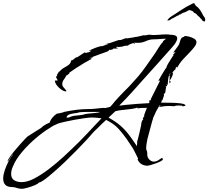

<svg xmlns="http://www.w3.org/2000/svg" viewBox="-24 -1012 1309 1206"><path d="M113 174Q98 174 83 169Q68 163 52 163Q-4 163 -4 109Q-4 87 5.5 58.5Q15 30 29 3Q43 -24 57 -41H54L26 2H25Q24 2 24 1Q24 -6 36 -23.5Q48 -41 65.5 -62.5Q83 -84 101.5 -104.5Q120 -125 133 -139Q146 -153 148 -154Q159 -161 170 -168Q181 -175 192 -182Q203 -189 213.5 -195.5Q224 -202 235 -209Q238 -211 241 -215Q245 -219 247 -220Q257 -227 267 -232.5Q277 -238 288 -242Q293 -259 306 -274Q319 -289 333 -298Q335 -298 345.5 -300Q356 -302 366 -304.5Q376 -307 378 -309Q416 -317 454.5 -322Q493 -327 532 -327Q542 -327 551.5 -327.5Q561 -328 571 -329Q581 -330 590.5 -331Q600 -332 610 -333Q614 -334 618.5 -334Q623 -334 628 -334Q633 -333 637 -333.5Q641 -334 645 -335L657 -338L668 -341Q676 -349 683.5 -358Q691 -367 698 -376Q706 -384 713.5 -393Q721 -402 729 -410Q743 -425 758 -440Q773 -455 788 -470Q817 -501 844 -532Q857 -548 869.5 -564Q882 -580 893 -596L938 -660Q946 -671 953.5 -682.5Q961 -694 968 -706Q975 -717 982.5 -728Q990 -739 1000 -749L999 -750Q999 -753 1008 -760L1019 -769Q1009 -768 999.5 -768Q990 -768 981 -767Q971 -766 961.5 -765.5Q952 -765 942 -765Q917 -765 893 -754Q869 -743 844 -743H831Q828 -743 825 -743.5Q822 -744 818 -745V-744L824 -741Q822 -738 819 -736V-740H817Q816 -740 816 -741Q807 -741 800 -737Q796 -735 791.5 -733Q787 -731 783 -730L782 -726Q777 -726 763.5 -724.5Q750 -723 747 -720H750L714 -716L717 -719H710L709 -716H712Q713 -716 709 -715.5Q705 -715 705 -713Q705 -711 708 -712Q710 -713 712 -713L715 -709L714 -707H701Q695 -706 688 -707L682 -701L666 -698L663 -700Q660 -697 659 -695Q658 -692 654 -690Q652 -689 634 -682.5Q616 -676 593.5 -668Q571 -660 553.5 -653Q536 -646 535 -644V-643L536 -644Q538 -645 548 -649Q558 -653 560 -653V-652L559 -651Q557 -650 555.5 -649Q554 -648 552 -647Q548 -643 545 -642H551Q533 -633 506 -617Q479 -601 453 -584Q427 -567 411 -555L413 -553L400 -541L393 -538Q385 -522 376 -510.5Q367 -499 367 -481Q367 -474 374 -465Q381 -456 387.5 -449Q394 -442 393 -439H392Q392 -438 391 -438H390Q378 -438 361.5 -449Q345 -460 333 -476Q321 -492 321 -505V-506H329Q331 -506 333.5 -506Q336 -506 337 -507L338 -508Q338 -508 333 -518Q328 -526 328 -529V-530Q330 -530 333.5 -536Q337 -542 338 -544L336 -542Q334 -540 333 -541L347 -563L349 -562Q361 -577 377.5 -586Q394 -595 407 -604.5Q420 -614 423 -631L422 -633H428Q432 -635 436 -637.5Q440 -640 444 -644Q452 -652 459 -653V-651L508 -683Q508 -681 510 -681Q510 -681 516 -683L515 -681Q511 -681 509 -678L532 -684L529 -682Q538 -685 547 -690L543 -691L549 -695L533 -692L535 -694Q543 -698 560.5 -705.5Q578 -713 595.5 -718.5Q613 -724 621 -722V-723Q639 -731 652 -731L653 -733Q652 -734 644 -734Q640 -733 638 -733Q636 -733 634 -733L661 -741V-740L723 -761L725 -760Q737 -760 749 -766Q760 -772 773 -772L774 -771L820 -778V-779Q828 -780 836 -781Q844 -782 851 -784Q859 -786 866.5 -788Q874 -790 881 -791V-790H885Q889 -790 892.5 -790.5Q896 -791 900 -792Q904 -793 907.5 -793.5Q911 -794 915 -794Q917 -794 920 -794Q923 -794 925 -793Q928 -792 934 -792Q945 -792 957 -792.5Q969 -793 980 -794Q991 -795 1002.5 -795.5Q1014 -796 1025 -796Q1037 -796 1047 -793L1046 -794Q1059 -794 1074 -790Q1089 -786 1089 -771Q1089 -762 1085 -755Q1080 -744 1073.5 -735Q1067 -726 1059 -717L970 -617Q948 -592 925.5 -567.5Q903 -543 880 -517Q842 -474 804 -432Q766 -390 725 -349H729Q734 -349 738.5 -349.5Q743 -350 747 -351Q751 -352 755.5 -352Q760 -352 764 -353Q801 -357 837.5 -359.5Q874 -362 911 -364L912 -367L914 -369L913 -365H915L913 -381L925 -383V-385L922 -390Q922 -393 924 -391L980 -503V-506H976Q974 -505 971 -505V-509H973Q974 -511 981 -523Q988 -535 996.5 -549.5Q1005 -564 1012.5 -575.5Q1020 -587 1022 -588Q1021 -593 1029.5 -608Q1038 -623 1048.5 -639Q1059 -655 1062 -660L1065 -662L1064 -670L1077 -682V-684L1064 -682V-684H1066L1093 -721Q1102 -733 1105 -746Q1108 -759 1113 -768.5Q1118 -778 1132 -781L1134 -784H1136V-786Q1148 -786 1165.5 -781.5Q1183 -777 1196.5 -768.5Q1210 -760 1210 -747Q1210 -734 1197 -717Q1184 -700 1165.5 -681Q1147 -662 1129.5 -643.5Q1112 -625 1102 -609L1088 -586H1086L1088 -592H1084L1077 -582L1078 -580L1081 -582L1082 -580Q1077 -577 1067.5 -567Q1058 -557 1058 -552V-551L1059 -550V-552L1064 -556Q1062 -542 1056 -529.5Q1050 -517 1042 -506L1048 -500Q1048 -500 1046 -494Q1044 -489 1043 -489Q1042 -489 1041 -491Q1040 -493 1040 -494L1042 -528H1044L1039 -538Q1046 -547 1047 -550H1043Q1035 -536 1032.5 -516Q1030 -496 1029 -479L1023 -481V-479L1027 -473L1018 -469L1016 -467L1019 -465L1020 -467V-465Q1019 -464 1019 -462Q1017 -455 1015.5 -439Q1014 -423 1005 -423L1006 -411Q1006 -409 1001.5 -398.5Q997 -388 997 -383L995 -382L992 -384V-376L987 -367H1012Q1027 -367 1054.5 -366.5Q1082 -366 1107.5 -363Q1133 -360 1141 -352V-351Q1141 -347 1132 -345.5Q1123 -344 1121 -344Q1123 -349 1118 -349Q1115 -348 1112 -348Q1110 -348 1106.5 -348.5Q1103 -349 1099 -350Q1095 -349 1092 -348.5Q1089 -348 1086 -349Q1082 -350 1073 -345Q1067 -345 1061 -345Q1055 -345 1050 -346H1026Q1020 -346 1014 -345.5Q1008 -345 1002 -344Q990 -341 978 -341V-342Q978 -344 977 -343L978 -347H983L984 -350H978Q955 -313 939 -274L936 -263Q935 -260 934 -257Q933 -254 932 -251L902 -139Q900 -130 897 -111Q894 -92 894 -82Q894 -72 898 -65Q901 -58 901 -48V-40Q901 -24 913.5 -10.5Q926 3 942 3Q957 3 969.5 -5Q982 -13 994 -21Q994 -21 996 -17Q999 -16 999 -12Q999 -6 985.5 1Q972 8 954 14.5Q936 21 921 25Q906 29 903 29Q882 29 865 19Q848 9 840 -11Q843 -14 843 -18L840 -23Q836 -31 832 -39Q828 -47 824 -55Q820 -63 816 -71Q812 -79 807 -86Q792 -110 771.5 -139Q751 -168 728 -194.5Q705 -221 682 -236Q677 -239 672.5 -242Q668 -245 663 -248Q658 -250 653 -253Q648 -256 643 -259Q629 -247 616.5 -234.5Q604 -222 591 -209L569 -188Q564 -183 558.5 -177Q553 -171 548 -165Q543 -159 534.5 -149.5Q526 -140 513 -126Q488 -99 455.5 -66Q423 -33 387 2Q368 19 351 35.5Q334 52 317 66Q300 81 280.5 97Q261 113 245 123.5Q229 134 220 135Q215 143 193 152Q171 161 147.5 167.5Q124 174 113 174ZM836 -94Q837 -103 837.5 -111.5Q838 -120 838 -129L840 -130Q845 -151 850.5 -172Q856 -193 860 -214L863 -229Q863 -233 863.5 -236.5Q864 -240 865 -244Q866 -248 869 -254Q872 -260 876 -262L873 -269Q875 -270 877 -275Q877 -278 882 -280V-282Q881 -282 881 -283Q881 -290 888 -307.5Q895 -325 899 -335Q892 -334 884.5 -334Q877 -334 869 -334Q854 -334 840 -331L839 -337Q828 -331 800.5 -327.5Q773 -324 744 -321Q715 -318 700 -313Q695 -308 689.5 -303Q684 -298 679 -293Q674 -289 668.5 -283.5Q663 -278 658 -273Q702 -249 731.5 -223.5Q761 -198 785 -166.5Q809 -135 836 -94ZM394 -273H397L409 -274Q430 -285 459.5 -286.5Q489 -288 514 -296Q517 -297 528.5 -298Q540 -299 553 -300.5Q566 -302 572 -302Q575 -303 578 -303Q581 -303 584 -304Q587 -304 590 -304.5Q593 -305 596 -306Q605 -308 604 -309H547Q533 -309 518.5 -309Q504 -309 490 -308Q475 -308 462 -303Q450 -301 434.5 -299Q419 -297 407.5 -291.5Q396 -286 394 -273ZM111 132Q147 132 190 110Q234 87 281.5 51Q329 15 378 -30Q402 -53 425.5 -75Q449 -97 471 -119Q495 -143 522.5 -172Q550 -201 574 -227Q598 -253 613 -268L612 -269Q598 -271 583.5 -272.5Q569 -274 554 -274Q538 -274 508.5 -270Q479 -266 446.5 -260Q414 -254 385 -247.5Q356 -241 341 -236Q328 -231 314.5 -224Q301 -217 290 -209Q248 -184 201 -144Q154 -104 114.5 -57.5Q75 -11 57 34Q46 58 46 80Q46 109 65.5 120.5Q85 132 111 132ZM1259 -877Q1257 -878 1254.5 -878.5Q1252 -879 1250 -880Q1247 -882 1245.5 -886.5Q1244 -891 1239 -892Q1239 -892 1238.5 -892Q1238 -892 1239 -893Q1236 -896 1230 -903.5Q1224 -911 1220 -911Q1220 -911 1220.5 -912Q1221 -913 1220 -913V-914Q1215 -914 1213.5 -918.5Q1212 -923 1208 -925Q1205 -928 1201.5 -929Q1198 -930 1194 -932Q1192 -934 1191 -937Q1190 -940 1187 -941L1181 -944Q1179 -944 1179 -945L1165 -949Q1160 -946 1154 -943.5Q1148 -941 1146 -939Q1139 -935 1134 -934Q1129 -933 1124 -931Q1117 -927 1112.5 -923.5Q1108 -920 1101 -920Q1099 -920 1099 -915Q1095 -917 1082.5 -909Q1070 -901 1065 -899Q1065 -898 1064 -898Q1059 -898 1052 -892.5Q1045 -887 1040 -885Q1037 -884 1035 -884Q1033 -884 1031 -883Q1031 -882 1028 -882V-883Q1028 -885 1029.5 -888Q1031 -891 1037 -897Q1044 -904 1053 -909.5Q1062 -915 1071 -921Q1097 -938 1122.5 -954.5Q1148 -971 1175 -984Q1179 -986 1183 -988.5Q1187 -991 1191 -992L1197 -991L1200 -984H1201L1205 -977Q1222 -965 1232.5 -949.5Q1243 -934 1252 -915Q1256 -909 1260 -904Q1264 -899 1265 -891Q1265 -882 1263.5 -880Q1262 -878 1262 -878Q1261 -878 1261 -877.5Q1261 -877 1259 -877Z"/></svg>

Font: Water Brush
Style: Regular
Weight: 400
Designer: Robert E. Leuschke
Foundry: Robert E. Leuschke
Version: Version 1.010; ttfautohint (v1.8.4.7-5d5b)